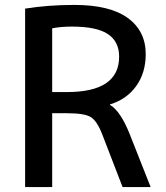

<svg xmlns="http://www.w3.org/2000/svg" viewBox="-20 -760 674 780"><path d="M192 -300V0H82V-725Q176 -740 282 -740Q426 -740 499 -687Q572 -634 572 -540Q572 -464 533 -410Q494 -356 427 -336V-334Q470 -308 507 -215L592 0H478L395 -215Q374 -269 348.5 -284.5Q323 -300 252 -300ZM192 -386H252Q464 -386 464 -530Q464 -591 418.5 -621.5Q373 -652 272 -652Q227 -652 192 -645Z"/></svg>

Font: Mplus 1p Medium
Style: Regular
Weight: 500
Version: Version 1.061